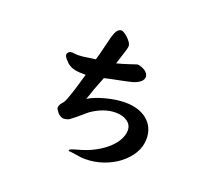

<svg xmlns="http://www.w3.org/2000/svg" viewBox="-130 -846 1260 1132"><g transform="rotate(20 500.0 -280.0)"><path d="M806.6 -123Q806.6 -73.2 780.8 -30.3Q754.9 12.7 712.4 44.9Q669.9 77.1 616.2 95.2Q562.5 113.3 506.8 113.3Q494.1 113.3 481.9 112.3Q469.7 111.3 456.1 108.4L407.2 101.6Q404.3 102.5 402.3 102.5Q398.4 102.5 398.4 96.7Q400.4 90.8 413.1 86.4Q425.8 82 439.5 78.1Q501 62.5 547.4 37.6Q593.8 12.7 624.5 -16.1Q655.3 -44.9 670.4 -74.7Q685.5 -104.5 685.5 -130.9Q685.5 -165 657.2 -185.5Q628.9 -206.1 583 -206.1Q545.9 -206.1 507.8 -192.4Q469.7 -178.7 433.6 -153.3L422.9 -144.5Q407.2 -131.8 392.6 -118.7Q377.9 -105.5 362.3 -93.8L339.8 -76.2Q323.2 -67.4 301.8 -67.4Q287.1 -69.3 268.6 -85.9Q258.8 -99.6 253.9 -106.9Q249 -114.3 251 -122.1Q254.9 -138.7 267.1 -151.4Q279.3 -164.1 288.1 -189.5Q299.8 -219.7 314 -266.1Q328.1 -312.5 339.8 -354.5Q319.3 -354.5 302.7 -355.5Q286.1 -356.4 271.5 -359.4Q256.8 -362.3 244.1 -368.7Q231.4 -375 219.7 -385.7L211.9 -394.5Q191.4 -413.1 191.4 -428.7Q191.4 -436.5 198.7 -443.8Q206.1 -451.2 220.7 -451.2Q226.6 -451.2 235.8 -449.7Q245.1 -448.2 255.9 -448.2Q267.6 -448.2 282.2 -449.7Q296.9 -451.2 312 -453.6Q327.1 -456.1 341.3 -458Q355.5 -460 365.2 -460.9Q378.9 -507.8 387.7 -546.4Q396.5 -585 404.3 -613.3Q412.1 -641.6 422.9 -657.2Q433.6 -672.9 451.2 -672.9Q456.1 -672.9 467.3 -666Q478.5 -659.2 490.2 -648.4Q502 -637.7 511.2 -624.5Q520.5 -611.3 520.5 -597.7Q520.5 -585.9 485.4 -479.5Q504.9 -484.4 525.9 -490.7Q546.9 -497.1 564.5 -502.9Q582 -508.8 593.8 -512.7Q605.5 -516.6 606.4 -516.6Q617.2 -516.6 629.9 -512.2Q642.6 -507.8 653.3 -501Q664.1 -494.1 670.9 -484.4Q677.7 -474.6 677.7 -464.8Q677.7 -428.7 615.2 -409.2Q604.5 -406.2 582 -401.4Q559.6 -396.5 534.7 -391.6Q509.8 -386.7 485.8 -381.8Q461.9 -377 447.3 -373L415 -290Q400.4 -244.1 391.6 -222.7Q412.1 -235.4 439.9 -246.1Q467.8 -256.8 498 -264.6Q528.3 -272.5 559.1 -276.9Q589.8 -281.2 617.2 -281.2Q660.2 -281.2 695.3 -270Q730.5 -258.8 755.4 -237.8Q780.3 -216.8 793.5 -187.5Q806.6 -158.2 806.6 -123Z"/></g></svg>

Font: JasonHandwriting1
Style: Regular
Weight: 400
Version: Version 1.48.20